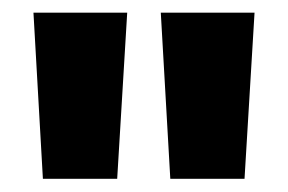

<svg xmlns="http://www.w3.org/2000/svg" viewBox="-20 -680 449 299"><path d="M162.5 -401.6H46.8L32.1 -660.3H178.1ZM360.8 -401.6H245.2L230.4 -660.3H376.4Z"/></svg>

Font: Anek Latin Medium
Style: Regular
Weight: 500
Designer: Yesha Goshar
Foundry: Ek Type
Version: Version 1.003